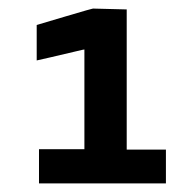

<svg xmlns="http://www.w3.org/2000/svg" viewBox="-20 -737 456 452"><path d="M370.6 -305.2V-384.8H278.3V-714.8L200.2 -716.8C202.6 -718.3 174.3 -710.4 133.8 -698.2L66.4 -678.2V-594.7L99.1 -602.1L154.8 -615.2C172.4 -619.6 180.2 -621.1 178.7 -620.1V-385.7H71.8V-305.2Z"/></svg>

Font: Ride
Style: Bold
Weight: 700
Version: Version 3.000